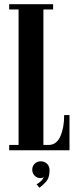

<svg xmlns="http://www.w3.org/2000/svg" viewBox="-20 -720 380 920"><path d="M24 0V-25.5H69V-674.5H24V-700H234.5V-674.5H188V-25.5H213Q251 -25.5 269.2 -66.8Q287.5 -108 287.5 -168.5H313V0ZM169 179.5 155 163Q164.5 158.5 175.2 148.8Q186 139 189.5 128Q183.5 133.5 174.5 133.5Q157.5 133.5 146 121.8Q134.5 110 134.5 93Q134.5 76 146.2 64.5Q158 53 175 53Q193 53 205.2 64.5Q217.5 76 217.5 97Q217.5 133 199 152.5Q180.5 172 169 179.5Z"/></svg>

Font: Imbue 50pt
Style: Bold
Weight: 700
Designer: Tyler Finck
Foundry: Etcetera Type Company
Version: Version 1.102; ttfautohint (v1.8.3)